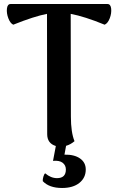

<svg xmlns="http://www.w3.org/2000/svg" viewBox="-20 -716 587 956"><path d="M515 -696Q531 -696 533.5 -673Q536 -650 526.5 -625Q517 -600 501 -593Q401 -634 332 -647L333 -135Q333 -57 351 -13Q331 4 309 10L301 54Q350 53 378.5 73Q407 93 407 128Q407 169 375.5 194.5Q344 220 289 220Q225 220 193 186Q192 177 196 163.5Q200 150 205 147Q233 171 264 171Q308 171 308 128Q308 107 292 94.5Q276 82 244 85L258 11Q215 -2 215 -48L214 -647Q151 -635 46 -593Q31 -600 21.5 -625Q12 -650 14.5 -673Q17 -696 33 -696Z"/></svg>

Font: Arima Koshi Semi Bold
Style: Regular
Weight: 600
Designer: Joana Correia and Natanael Gama
Foundry: NDISCOVER
Version: Version 1.019;PS 001.019;hotconv 1.0.88;makeotf.lib2.5.64775